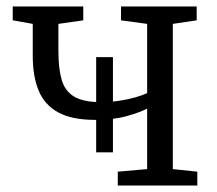

<svg xmlns="http://www.w3.org/2000/svg" viewBox="-20 -575 672 595"><path d="M345 0V-43L436 -51V-238.5Q414.5 -227 372.8 -215.2Q331 -203.5 274.5 -203.5Q202.5 -203.5 160.2 -226.8Q118 -250 99.8 -294.2Q81.5 -338.5 81.5 -401.5V-501L19.5 -512V-555H238V-512L161 -501V-416.5Q161 -362.5 171.2 -327.5Q181.5 -292.5 210 -275.5Q238.5 -258.5 293.5 -258.5Q322.5 -258.5 350 -262.8Q377.5 -267 400 -273.5Q422.5 -280 436 -286.5V-501L355 -512V-555H589.5V-512L515.5 -501V-51L591.5 -43V0ZM278 -103V-398H330V-103Z"/></svg>

Font: Merriweather 7pt Light
Style: Regular
Weight: 300
Designer: Eben Sorkin
Foundry: Eben Sorkin
Version: Version 2.200;gftools[0.9.31]